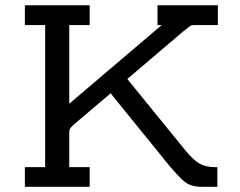

<svg xmlns="http://www.w3.org/2000/svg" viewBox="-20 -715 919 735"><path d="M75.2 0V-75.2H152.8V-619.1H75.2V-694.8H323.2V-619.1H245.1V-317.9L599.1 -619.1H583V-694.8H814V-619.1H726.1Q713.9 -619.1 709.5 -616.5Q705.1 -613.8 683.1 -596.2L467.8 -413.1V-412.1L497.1 -376L689 -140.1Q722.2 -100.1 745.6 -87.6Q769 -75.2 801.8 -75.2H812V0H750Q710.9 0 686.5 -19.5Q662.1 -39.1 612.8 -99.1Q603 -112.3 597.2 -119.1L434.1 -319.8Q424.3 -332 403.8 -357.9L263.2 -238.8Q250 -226.6 247.6 -221.7Q245.1 -216.8 245.1 -204.1V-75.2H323.2V0Z"/></svg>

Font: CMU Concrete
Style: Bold
Weight: 700
Version: Version 0.7.0